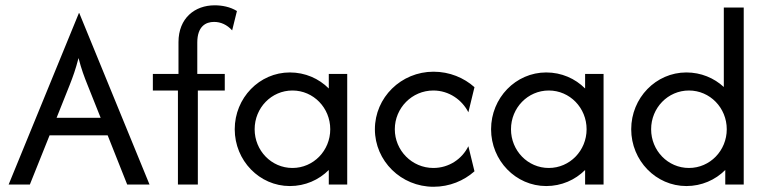

<svg xmlns="http://www.w3.org/2000/svg" viewBox="-20 -695 2887 723"><path d="M12.5 0H92.4L166.7 -185.4H385.4L459 0H543.1L278.5 -645.8H277.1ZM193.1 -251.4 242.4 -375C254.9 -406.9 264.6 -433.3 275.7 -476.4C286.8 -433.3 297.2 -406.2 309.7 -375L359 -251.4Z M650 0H725V-354.2H826.4V-416.7H722.9V-534.7C722.9 -595.8 754.9 -612.5 786.1 -612.5C811.1 -612.5 834.7 -602.1 854.2 -580.6L872.2 -653.5C846.5 -669.4 816 -675 788.2 -675C713.9 -675 652.1 -627.1 652.1 -536.1V-416.7H555.6V-354.2H650Z M1071.5 5.6C1129.2 5.6 1180.6 -17.4 1218.1 -54.9V0H1287.5V-416.7H1218.1V-361.8C1180.6 -399.3 1129.2 -422.2 1071.5 -422.2C956.9 -422.2 863.9 -326.4 863.9 -208.3C863.9 -90.3 956.9 5.6 1071.5 5.6ZM1081.2 -62.5C1002.1 -62.5 938.9 -127.8 938.9 -208.3C938.9 -288.9 1002.1 -354.2 1081.2 -354.2C1160.4 -354.2 1223.6 -288.9 1223.6 -208.3C1223.6 -127.8 1160.4 -62.5 1081.2 -62.5Z M1612.5 8.3C1672.9 8.3 1727.1 -14.6 1766.7 -50L1743.7 -144.4C1720.1 -96.5 1670.8 -62.5 1611.8 -62.5C1531.2 -62.5 1466.7 -128.5 1466.7 -208.3C1466.7 -288.2 1531.2 -354.2 1611.8 -354.2C1670.8 -354.2 1720.1 -318.8 1743.7 -272.2L1766.7 -366.7C1727.1 -402.1 1672.9 -425 1612.5 -425C1490.3 -425 1391.7 -327.8 1391.7 -208.3C1391.7 -88.9 1490.3 8.3 1612.5 8.3Z M2036.8 5.6C2094.4 5.6 2145.8 -17.4 2183.3 -54.9V0H2252.8V-416.7H2183.3V-361.8C2145.8 -399.3 2094.4 -422.2 2036.8 -422.2C1922.2 -422.2 1829.2 -326.4 1829.2 -208.3C1829.2 -90.3 1922.2 5.6 2036.8 5.6ZM2046.5 -62.5C1967.4 -62.5 1904.2 -127.8 1904.2 -208.3C1904.2 -288.9 1967.4 -354.2 2046.5 -354.2C2125.7 -354.2 2188.9 -288.9 2188.9 -208.3C2188.9 -127.8 2125.7 -62.5 2046.5 -62.5Z M2564.6 5.6C2622.2 5.6 2673.6 -17.4 2711.1 -54.9V0H2780.6V-666.7H2705.6V-367.4C2668.8 -401.4 2619.4 -422.2 2564.6 -422.2C2450 -422.2 2356.9 -326.4 2356.9 -208.3C2356.9 -90.3 2450 5.6 2564.6 5.6ZM2574.3 -62.5C2495.1 -62.5 2431.9 -127.8 2431.9 -208.3C2431.9 -288.9 2495.1 -354.2 2574.3 -354.2C2653.5 -354.2 2716.7 -288.9 2716.7 -208.3C2716.7 -127.8 2653.5 -62.5 2574.3 -62.5Z"/></svg>

Font: Afacad
Style: Regular
Weight: 400
Designer: Kristian Moeller
Foundry: Dicotype
Version: Version 1.000